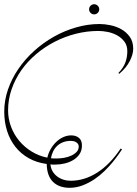

<svg xmlns="http://www.w3.org/2000/svg" viewBox="-20 -850 648 905"><path d="M555.2 -146Q549.8 -137.7 538.3 -121.3Q526.9 -105 510.3 -84.7Q493.7 -64.5 471.9 -43.2Q450.2 -22 424.3 -4.6Q398.4 12.7 369.1 23.9Q339.8 35.2 308.1 35.2Q258.3 35.2 229.7 7.1Q201.2 -21 200.2 -77.1Q152.3 -83.5 115.2 -104.5Q78.1 -125.5 52.5 -158Q26.9 -190.4 13.4 -232.7Q0 -274.9 0 -324.2Q0 -377.4 17.8 -428.7Q35.6 -480 67.1 -525.9Q98.6 -571.8 141.4 -610.4Q184.1 -648.9 233.9 -677Q283.7 -705.1 338.6 -720.9Q393.6 -736.8 449.2 -736.8Q472.7 -736.8 500.2 -731.2Q527.8 -725.6 551.8 -712.2Q575.7 -698.7 591.8 -676.3Q607.9 -653.8 607.9 -620.1Q607.9 -594.2 591.8 -562.5Q575.7 -530.8 542 -502L538.1 -505.9Q561.5 -530.3 570.8 -555.2Q580.1 -580.1 580.1 -608.9Q580.1 -635.7 566.2 -654.1Q552.2 -672.4 531.7 -683.6Q511.2 -694.8 487.5 -699.5Q463.9 -704.1 443.8 -704.1Q389.6 -704.1 336.9 -690.7Q284.2 -677.2 237.1 -652.8Q189.9 -628.4 149.7 -594.2Q109.4 -560.1 80.3 -518.6Q51.3 -477.1 34.7 -429.2Q18.1 -381.3 18.1 -330.1Q18.1 -289.6 32 -252.7Q45.9 -215.8 70.8 -186Q95.7 -156.2 129.6 -135.5Q163.6 -114.7 203.1 -106.9Q208 -128.4 219 -147.5Q230 -166.5 244.9 -180.9Q259.8 -195.3 278.1 -203.6Q296.4 -211.9 315.9 -211.9Q337.4 -211.9 351.8 -200.4Q366.2 -189 366.2 -164.1Q366.2 -140.1 354.5 -123Q342.8 -106 324.5 -95.2Q306.2 -84.5 284.2 -79.3Q262.2 -74.2 241.2 -74.2Q234.9 -74.2 229 -74.2Q223.1 -74.2 217.8 -75.2Q219.2 -57.6 227.5 -43.2Q235.8 -28.8 248.8 -18.8Q261.7 -8.8 278.3 -3.4Q294.9 2 313 2Q377.9 2 438.5 -36.6Q499 -75.2 548.8 -149.9ZM314 -186Q293.5 -186 277.3 -179.7Q261.2 -173.3 249.5 -162.4Q237.8 -151.4 230.5 -136.5Q223.1 -121.6 220.2 -104Q227.1 -103 233.6 -103Q240.2 -103 247.1 -103Q263.7 -103 282.2 -106.2Q300.8 -109.4 315.9 -116.5Q331.1 -123.5 341.1 -134Q351.1 -144.5 351.1 -159.2Q351.1 -166.5 347.7 -171.4Q344.2 -176.3 338.9 -179.7Q333.5 -183.1 326.9 -184.6Q320.3 -186 314 -186ZM399.9 -806.2Q399.9 -815.9 407 -823Q414.1 -830.1 423.8 -830.1Q433.6 -830.1 440.7 -823Q447.8 -815.9 447.8 -806.2Q447.8 -796.4 440.7 -789.3Q433.6 -782.2 423.8 -782.2Q414.1 -782.2 407 -789.3Q399.9 -796.4 399.9 -806.2Z"/></svg>

Font: Stalemate
Style: Regular
Weight: 400
Designer: Astigmatic (AOETI)
Foundry: Astigmatic (AOETI)
Version: Version 001.000